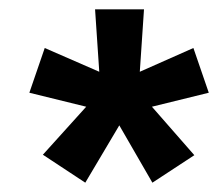

<svg xmlns="http://www.w3.org/2000/svg" viewBox="-20 -708 468 412"><path d="M280 -554 395 -605 428 -509 306 -479 397 -375 307 -316 236 -439 163 -316 72 -376 165 -479 43 -509 76 -605 193 -554 184 -688H289Z"/></svg>

Font: Libra Sans Modern
Style: Bold Italic
Weight: 700
Italic angle: -12°
Foundry: Stefan Peev, Context Ltd
Version: Version 1.000